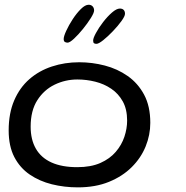

<svg xmlns="http://www.w3.org/2000/svg" viewBox="-20 -763 782 808"><path d="M307.5 25.5Q250.5 25.5 198.2 12.5Q146 -0.5 105 -28.5Q64 -56.5 40.2 -102.2Q16.5 -148 16.5 -214Q16.5 -286.5 39.8 -340.5Q63 -394.5 103.8 -430Q144.5 -465.5 198.5 -483.2Q252.5 -501 313.5 -501Q368 -501 421 -487.2Q474 -473.5 517.2 -443.2Q560.5 -413 586.5 -364.5Q612.5 -316 612.5 -246Q612.5 -195 592.8 -146.5Q573 -98 534.2 -59.5Q495.5 -21 438.8 2.2Q382 25.5 307.5 25.5ZM305 -59.5Q362.5 -59.5 402.5 -77.2Q442.5 -95 467.2 -124Q492 -153 503.5 -187.5Q515 -222 515 -255.5Q515 -303 496.8 -336Q478.5 -369 448.2 -389.5Q418 -410 381 -419.2Q344 -428.5 305.5 -428.5Q255 -428.5 210 -406.8Q165 -385 137 -341.2Q109 -297.5 109 -230Q109 -175.5 131 -137.2Q153 -99 196.8 -79.2Q240.5 -59.5 305 -59.5ZM264.5 -583.5Q257 -583.5 252.5 -586.8Q248 -590 248 -599Q248 -610 258.8 -633.5Q269.5 -657 286 -682.2Q302.5 -707.5 320.5 -725.2Q338.5 -743 353 -743Q363.5 -743 369.8 -736.2Q376 -729.5 376 -719Q376 -709 362.2 -687Q348.5 -665 329.2 -641.2Q310 -617.5 291.8 -600.5Q273.5 -583.5 264.5 -583.5ZM386 -578.5Q379 -578.5 375.5 -581.2Q372 -584 372 -592.5Q372 -602.5 383.8 -624.2Q395.5 -646 413.8 -669.8Q432 -693.5 451.2 -710.2Q470.5 -727 484.5 -727Q495 -727 500.5 -721.2Q506 -715.5 506 -705Q506 -695 491.2 -674.5Q476.5 -654 455.2 -631.8Q434 -609.5 414.5 -594Q395 -578.5 386 -578.5Z"/></svg>

Font: Gluten Light
Style: Regular
Weight: 300
Designer: Tyler Finck
Foundry: Etcetera Type Company
Version: Version 1.300